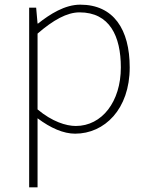

<svg xmlns="http://www.w3.org/2000/svg" viewBox="-20 -560 635 823"><path d="M105 243H141V46V-53C197 -11 252 13 302 13C428 13 536 -92 536 -271C536 -434 467 -540 324 -540C258 -540 195 -500 143 -459H141L135 -527H105ZM305 -20C263 -20 203 -39 141 -91V-416C208 -474 267 -507 321 -507C450 -507 498 -405 498 -271C498 -124 417 -20 305 -20Z"/></svg>

Font: Source Han Sans JP VF
Style: Regular
Weight: 250
Designer: Ryoko NISHIZUKA 西塚涼子 (kana, bopomofo & ideographs); Paul D. Hunt (Latin, Greek & Cyrillic); Sandoll Communications 산돌커뮤니
Foundry: Adobe
Version: Version 2.004;hotconv 1.0.118;makeotfexe 2.5.65603